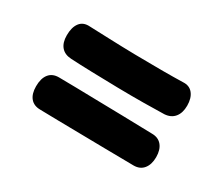

<svg xmlns="http://www.w3.org/2000/svg" viewBox="-72 -665 793 684"><g transform="rotate(30 325.0 -323.5)"><path d="M134.3 -366.1Q107.5 -367.6 93.4 -384.3Q79.3 -401 79.3 -431Q79.3 -464.3 93.3 -482.6Q107.3 -500.9 134.3 -499.1Q166.3 -498.1 216.8 -496.1Q267.3 -494.1 323.8 -493.1Q380.3 -492.1 432.8 -492.1Q485.3 -492.1 521.3 -493.1Q547.6 -494.9 561.9 -476.9Q576.3 -459 576.3 -428Q576.3 -398 561.9 -380.4Q547.6 -362.9 521.3 -361.1Q488.3 -360.1 437.3 -359.6Q386.3 -359.1 329.8 -360.1Q273.3 -361.1 221.3 -362.6Q169.3 -364.1 134.3 -366.1ZM130.3 -154.1Q103.5 -154.1 89.4 -171.1Q75.3 -188 75.3 -219Q75.3 -251.6 89.4 -269.3Q103.5 -287.1 130.3 -287.1Q156.3 -287.1 200.3 -286.1Q244.3 -285.1 295.8 -284.1Q347.3 -283.1 394.8 -282.1Q442.3 -281.1 475.8 -280.1Q509.3 -279.1 517.3 -279.1Q543.6 -279.1 557.9 -261.7Q572.3 -244.2 572.3 -214Q572.3 -183.8 557.9 -165.9Q543.6 -148.1 517.3 -148.1Q511.3 -148.1 479.3 -148.6Q447.3 -149.1 400.3 -149.6Q353.3 -150.1 301.8 -151.1Q250.3 -152.1 204.3 -152.6Q158.3 -153.1 130.3 -154.1Z"/></g></svg>

Font: Playpen Sans Hebrew
Style: Regular
Weight: 400
Designer: Tom Grace, Laura Meseguer, Veronika Burian, José Scaglione
Foundry: TypeTogether
Version: Version 2.000